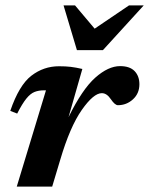

<svg xmlns="http://www.w3.org/2000/svg" viewBox="-20 -690 552 710"><path d="M150 -356H142.5Q123 -356 107.8 -350Q92.5 -344 77.5 -325.5Q62.5 -307 43.5 -270L18 -280Q50.5 -375 96 -410Q141.5 -445 198 -445Q222.5 -445 241.5 -442.8Q260.5 -440.5 284.5 -435L233.5 -257Q284.5 -360.5 332.5 -403Q380.5 -445.5 424 -445.5Q460 -445.5 477.8 -427Q495.5 -408.5 495.5 -378.5Q495.5 -344.5 471.8 -322.8Q448 -301 416 -301Q405 -301 390 -323Q375 -345.5 356.5 -345.5Q326 -345.5 282.5 -283.5Q239 -221.5 203 -100L173 0H42ZM511.5 -670 360.5 -504.5H264.5L215 -670H257.5L330 -584L457 -670Z"/></svg>

Font: Newsreader 16pt
Style: Bold Italic
Weight: 700
Italic angle: -17°
Designer: Hugues Gentile
Foundry: Production Type
Version: Version 1.003; ttfautohint (v1.8.3)